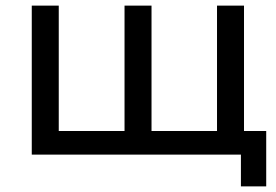

<svg xmlns="http://www.w3.org/2000/svg" viewBox="-20 -550 981 683"><path d="M927 -84V113H837V0H93V-530H189V-84H423V-530H519V-84H752V-530H848V-84Z"/></svg>

Font: CMG Sans Medium
Style: Regular
Weight: 500
Designer: Julieta Ulanovsky
Foundry: Julieta Ulanovsky
Version: Version 7.200